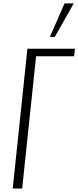

<svg xmlns="http://www.w3.org/2000/svg" viewBox="-20 -1092 454 1112"><path d="M269 -878.4 354 -1072.3H407.2L297.4 -878.4ZM53.7 0 138.7 -809.6H414.1L409.2 -766.1H189L108.4 0Z"/></svg>

Font: Oswald
Style: Extra-Light
Weight: 200
Designer: Vernon Adams
Foundry: Vernon Adams
Version: 3.0; ttfautohint (v0.94.23-7a4d-dirty) -l 8 -r 50 -G 200 -x 